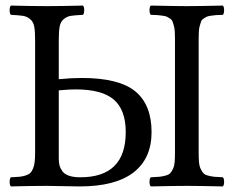

<svg xmlns="http://www.w3.org/2000/svg" viewBox="-20 -667 838 689"><path d="M190.9 -342.8V-98.1Q190.9 -84 193.6 -73.5Q196.3 -63 203.9 -52.5Q211.4 -42 227.5 -36.4Q243.7 -30.8 268.1 -30.8Q431.2 -30.8 431.2 -192.9Q431.2 -272.5 388.7 -309.3Q346.2 -346.2 251 -346.2Q229.5 -346.2 190.9 -342.8ZM19 2Q14.6 -2.4 14.6 -14.4Q14.6 -26.4 19 -30.8Q39.1 -31.7 50 -32.7Q61 -33.7 72.3 -37.4Q83.5 -41 88.9 -46.4Q94.2 -51.8 98.6 -62.3Q103 -72.8 104.5 -86.7Q106 -100.6 106 -122.1V-522.9Q106 -554.7 102.8 -571.8Q99.6 -588.9 88.1 -598.4Q76.7 -607.9 62.7 -610.1Q48.8 -612.3 19 -613.8Q14.6 -618.2 14.6 -630.4Q14.6 -642.6 19 -647Q99.1 -645 147.9 -645Q199.7 -645 277.8 -647Q282.2 -642.6 282.2 -630.4Q282.2 -618.2 277.8 -613.8Q248 -612.3 234.1 -610.1Q220.2 -607.9 208.7 -598.4Q197.3 -588.9 194.1 -571.8Q190.9 -554.7 190.9 -522.9V-382.8Q235.4 -387.2 272.9 -387.2Q407.2 -387.2 465.6 -339.1Q523.9 -291 523.9 -192.9Q523.9 -98.1 459 -48.1Q394 2 266.1 2Q247.1 2 204.8 1Q162.6 0 148.9 0Q97.2 0 19 2ZM692.9 -526.9V-120.1Q692.9 -98.6 694.1 -84.7Q695.3 -70.8 700.2 -60.8Q705.1 -50.8 710 -45.4Q714.8 -40 726.6 -36.9Q738.3 -33.7 748.8 -32.7Q759.3 -31.7 779.8 -30.8Q784.2 -26.4 784.2 -14.4Q784.2 -2.4 779.8 2Q689.9 0 650.9 0Q610.8 0 521 2Q516.6 -2.4 516.6 -14.4Q516.6 -26.4 521 -30.8Q541.5 -31.7 552 -32.7Q562.5 -33.7 574.2 -36.9Q585.9 -40 590.8 -45.4Q595.7 -50.8 600.6 -60.8Q605.5 -70.8 606.7 -84.7Q607.9 -98.6 607.9 -120.1V-526.9Q607.9 -543 607.2 -554.4Q606.4 -565.9 603.8 -575Q601.1 -584 599.1 -589.8Q597.2 -595.7 590.6 -600.1Q584 -604.5 579.6 -606.7Q575.2 -608.9 564 -610.6Q552.7 -612.3 545.2 -612.8Q537.6 -613.3 521 -613.8Q516.6 -618.2 516.6 -630.4Q516.6 -642.6 521 -647Q614.7 -645 649.9 -645Q691.9 -645 779.8 -647Q784.2 -642.6 784.2 -630.4Q784.2 -618.2 779.8 -613.8Q763.2 -613.3 755.6 -612.8Q748 -612.3 736.8 -610.6Q725.6 -608.9 721.2 -606.7Q716.8 -604.5 710.2 -600.1Q703.6 -595.7 701.7 -589.8Q699.7 -584 697 -575Q694.3 -565.9 693.6 -554.4Q692.9 -543 692.9 -526.9Z"/></svg>

Font: Common Serif
Style: Regular
Weight: 400
Designer: Philipp H. Poll, Khaled Hosny
Foundry: Stefan Peev, Context Ltd.
Version: Version 1.026